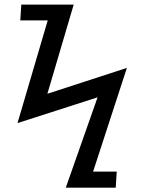

<svg xmlns="http://www.w3.org/2000/svg" viewBox="-20 -792 640 861"><path d="M417.5 -355.5 58.5 -240 194 -700.5H71L75.5 -771.5H310.5L192.5 -371.5L549 -487.5L397.5 -22.5H503.5L499 49.5H275Z"/></svg>

Font: JuliaMono SemiBoldItalic
Style: Regular
Weight: 600
Italic angle: -9°
Monospace: yes
Designer: cormullion
Foundry: corm
Version: Version 0.049; ttfautohint (v1.8.4)